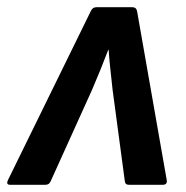

<svg xmlns="http://www.w3.org/2000/svg" viewBox="-44 -512 515 532"><path d="M-16 0Q-28 0 -22 -13L207 -480Q212 -492 223 -492H323Q334 -492 336 -480L418 -13Q420 0 407 0H313Q303 0 302 -9L268 -263Q265 -291 262 -318Q259 -345 257 -374H256Q245 -345 234 -318Q223 -291 211 -263L96 -9Q92 0 82 0Z"/></svg>

Font: Sofia Sans Semi Condensed
Style: Bold Italic
Weight: 700
Italic angle: -9°
Version: Version 4.100